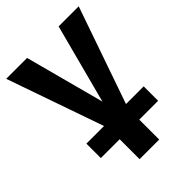

<svg xmlns="http://www.w3.org/2000/svg" viewBox="-202 -593 865 865"><g transform="rotate(-45 230.0 -160.5)"><path d="M168 180V53H48V-39H193L167 -20L-1 -501H132L233 -122L333 -501H461L293 -18L268 -39H413V53H293V180Z"/></g></svg>

Font: Nunito Sans 7pt Condensed
Style: Bold
Weight: 700
Width: 3
Designer: Vernon Adams
Foundry: Vernon Adams
Version: Version 3.101;gftools[0.9.27]